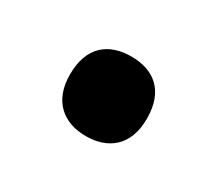

<svg xmlns="http://www.w3.org/2000/svg" viewBox="-48 -225 362 320"><g transform="rotate(30 133.0 -64.5)"><path d="M59 -64C59 -12 91 12 133 12C175 12 207 -11 207 -64C207 -119 175 -141 133 -141C90 -141 59 -118 59 -64Z"/></g></svg>

Font: Noto Sans Thai SemCond SemBd
Style: Regular
Weight: 600
Width: 4
Designer: Monotype Design Team
Foundry: Monotype Imaging Inc.
Version: Version 2.002